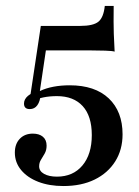

<svg xmlns="http://www.w3.org/2000/svg" viewBox="-20 -503 466 644"><path d="M192.7 121Q145.2 121 108.5 106.9Q71.8 92.7 50.8 67.3Q29.8 41.9 29.8 8.9Q29.8 -20.2 46.4 -37.5Q62.9 -54.8 90.3 -54.8Q111.3 -54.8 123.8 -44.4Q136.3 -33.9 136.3 -14.5Q136.3 0.8 129.8 12.1Q123.4 23.4 117.3 33.1Q111.3 42.7 111.3 54.8Q111.3 71 127.8 80.2Q144.4 89.5 171 89.5Q225 89.5 256.5 52Q287.9 14.5 287.9 -50Q287.9 -113.7 257.3 -147.2Q226.6 -180.6 171 -180.6Q146 -180.6 125 -176.2Q104 -171.8 87.9 -163.7L79.8 -169.4L116.9 -416.1H249.2Q292.7 -416.1 310.1 -430.2Q327.4 -444.4 331.5 -483.1H361.3Q360.5 -424.2 361.7 -389.9Q362.9 -355.6 364.5 -329.8Q357.3 -332.3 332.7 -333.1Q308.1 -333.9 283.9 -333.9H133.9L113.7 -197.6Q133.9 -207.3 159.3 -212.1Q184.7 -216.9 213.7 -216.9Q298.4 -216.9 344.8 -173Q391.1 -129 391.1 -52.4Q391.1 -0.8 366.5 38.3Q341.9 77.4 297.6 99.2Q253.2 121 192.7 121ZM79.8 -137.1Q60.5 -137.1 60.5 -155.6Q60.5 -170.2 73.8 -181.5Q87.1 -192.7 110.5 -198.4L116.1 -184.7Q114.5 -162.9 105.2 -150Q96 -137.1 79.8 -137.1Z"/></svg>

Font: Playfair SemiBold
Style: Regular
Weight: 600
Designer: Claus Eggers Sørensen
Foundry: Claus Eggers Sørensen
Version: Version 2.001;gftools[0.9.30]